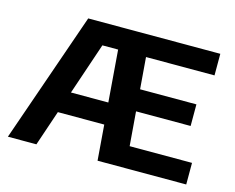

<svg xmlns="http://www.w3.org/2000/svg" viewBox="-87 -721 1034 846"><g transform="rotate(15 430.0 -297.5)"><path d="M10.5 0 217.5 -595H435V-496.5H308.5L140.5 0ZM151 -161.5 179.5 -260H441V-161.5ZM419.5 0 372.5 -595H820V-496.5H507.5L539.5 -98.5H824V0ZM465 -254V-352.5H776V-254Z"/></g></svg>

Font: Encode Sans SC SemiBold
Style: Regular
Weight: 600
Version: Version 3.002